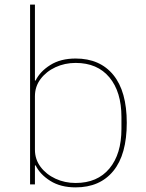

<svg xmlns="http://www.w3.org/2000/svg" viewBox="-20 -797 633 830"><path d="M134 -82H131V0H110V-777H131V-449H134Q153 -488 197.5 -516Q242 -544 307 -544Q412 -544 470 -473Q528 -402 528 -266Q528 -129 470 -58Q412 13 307 13Q242 13 197.5 -15Q153 -43 134 -82ZM505 -240V-291Q505 -400 453 -462.5Q401 -525 307 -525Q260 -525 220 -506.5Q180 -488 155.5 -455.5Q131 -423 131 -381V-150Q131 -108 155.5 -75.5Q180 -43 220 -24.5Q260 -6 307 -6Q401 -6 453 -68.5Q505 -131 505 -240Z"/></svg>

Font: IBM Plex Sans JP Thin
Style: Regular
Weight: 100
Designer: Mike Abbink; Paul van der Laan; Pieter van Rosmalen; Wujin Sim; Yejin Wi; Jinhee Kim; Boomi Park; Yona Kim; Kichan Ma
Foundry: Sandoll Inc.
Version: Version 1.001